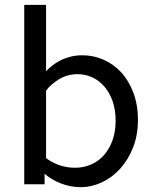

<svg xmlns="http://www.w3.org/2000/svg" viewBox="-20 -760 634 792"><path d="M80 -740H170V-466Q180 -477 195 -489Q210 -501 228.5 -510.5Q247 -520 270 -526Q293 -532 320 -532Q365 -532 406.5 -514Q448 -496 479.5 -462Q511 -428 530 -378Q549 -328 549 -265Q549 -203 529 -152Q509 -101 476 -64.5Q443 -28 400.5 -8Q358 12 314 12Q269 12 229.5 -4Q190 -20 164 -43V0H80ZM457 -262Q457 -307 444.5 -342.5Q432 -378 410.5 -403Q389 -428 360.5 -441Q332 -454 300 -454Q257 -454 222.5 -432.5Q188 -411 170 -386V-108Q193 -90 224 -79Q255 -68 290 -68Q326 -68 357 -82Q388 -96 410 -121.5Q432 -147 444.5 -182.5Q457 -218 457 -262Z"/></svg>

Font: ABeeZee
Style: Regular
Weight: 400
Designer: Anja Meiners
Foundry: Anja Meiners
Version: Version 1.001